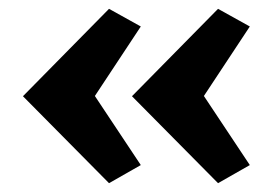

<svg xmlns="http://www.w3.org/2000/svg" viewBox="-20 -430 625 435"><path d="M227 -15 32 -212 227 -410 299 -370 186 -199V-226L299 -56ZM474 -15 279 -212 474 -410 546 -370 433 -199V-226L546 -56Z"/></svg>

Font: Ysabeau ExtraBold
Style: Regular
Weight: 800
Designer: Christian Thalmann (Catharsis Fonts)
Version: Version 2.002